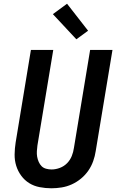

<svg xmlns="http://www.w3.org/2000/svg" viewBox="-20 -1003 640 1031"><path d="M256 8Q224 8 193 2Q162 -4 137 -19.5Q112 -35 94 -59.5Q76 -84 67 -113Q58 -142 58.5 -174Q59 -206 64 -238L146 -735H266L181 -222Q179 -207 178 -191.5Q177 -176 179.5 -161.5Q182 -147 188 -133.5Q194 -120 203.5 -110.5Q213 -101 227.5 -97Q242 -93 257 -93Q279 -93 301.5 -101.5Q324 -110 340.5 -127Q357 -144 365.5 -165.5Q374 -187 377 -209L464 -735H584L494 -192Q490 -165 480.5 -138Q471 -111 454.5 -87Q438 -63 415 -44Q392 -25 365.5 -13Q339 -1 311 3.5Q283 8 256 8ZM390 -792 264 -927 340 -983 453 -838Z"/></svg>

Font: Iosevka Aile
Style: Bold Italic
Weight: 700
Italic angle: -9°
Designer: Belleve Invis
Foundry: Belleve Invis
Version: Version 28.0.1; ttfautohint (v1.8.4)